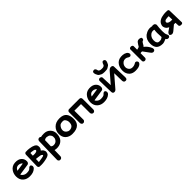

<svg xmlns="http://www.w3.org/2000/svg" viewBox="484 -2779 5066 5066"><g transform="rotate(-45 3016.5 -246.5)"><path d="M446.8 -238.8Q476.6 -243.2 484.9 -254.2Q493.2 -265.1 501.5 -275.9Q509.8 -286.6 510.7 -319.8Q513.7 -399.4 454.1 -458Q389.2 -522 263.2 -515.1Q141.6 -508.3 74.7 -409.7Q22.5 -332.5 22.5 -231.9Q22.9 -106.9 106.9 -37.6Q177.2 20 283.2 21Q420.9 22 495.6 -47.4Q519 -68.8 522.2 -82Q525.4 -95.2 528.6 -108.4Q531.7 -121.6 519 -149.4Q512.2 -163.6 505.4 -166.7Q498.5 -169.9 491.7 -173.1Q484.9 -176.3 469.2 -172.9Q455.1 -169.9 448.5 -164.6Q441.9 -159.2 435.1 -153.6Q428.2 -147.9 410.2 -128.9Q382.8 -100.1 289.1 -99.1Q227.5 -98.6 177.7 -138.7Q143.6 -166.5 137.7 -193.4ZM176.3 -354Q213.9 -406.2 278.3 -406.2Q321.3 -406.2 359.9 -382.8Q380.4 -370.1 389.6 -351.1L155.8 -315.9Q169.9 -344.7 176.3 -354Z M769 -405.8Q803.2 -403.3 835.4 -395.5Q863.8 -388.7 873.5 -378.9Q887.7 -365.2 887.5 -359.9Q887.2 -354.5 887 -349.1Q886.7 -343.8 870.1 -329.1Q856.9 -317.4 817.9 -311.5Q781.2 -306.2 724.6 -310.5L728.5 -406.2ZM631.3 -498Q616.2 -481.9 615.2 -460L603 -42.5Q602.1 -16.1 615.7 1Q630.4 19.5 654.8 20Q659.7 20 663.6 19.5Q760.7 28.8 884.8 1.5Q953.1 -13.2 971.2 -23.7Q989.3 -34.2 1007.1 -44.4Q1024.9 -54.7 1036.6 -85.4Q1054.7 -134.8 1046.4 -156.2Q1038.1 -177.7 1029.5 -199Q1021 -220.2 972.7 -254.9Q970.2 -256.8 967.8 -258.3Q1023.9 -312 1005.4 -395.5Q985.8 -483.9 793.9 -508.8Q719.7 -518.1 686.5 -512.7Q678.7 -514.2 670.4 -514.2Q646.5 -513.7 631.3 -498ZM757.8 -189Q763.7 -188.5 816.9 -180.7Q856.4 -174.8 867.7 -172.9Q883.8 -170.4 888.7 -168Q904.3 -160.6 917.5 -146.5Q925.8 -138.2 925.3 -134.8Q924.8 -130.4 920.4 -123.5Q918.5 -120.6 915 -117.7Q912.1 -115.7 907 -114Q901.9 -112.3 896.5 -110.6Q891.1 -108.9 880.6 -106.4Q870.1 -104 859.6 -101.6Q849.1 -99.1 824.2 -95.2Q793.5 -89.8 718.3 -79.1L721.2 -189.5Q723.1 -189.9 725.1 -189.9Q733.4 -189.9 742.2 -190.4Q749.5 -189.9 757.8 -189Z M1209 260.7Q1228.5 242.7 1229 212.4L1234.9 -10.7Q1276.9 4.9 1344.2 0Q1458 -7.3 1525.9 -87.9Q1584.5 -159.2 1584 -287.6Q1584 -379.4 1519 -447.8Q1450.2 -518.1 1344.7 -518.6Q1264.6 -519 1227.1 -506.8Q1208.5 -528.3 1182.6 -528.8Q1151.4 -529.3 1132.3 -509.8Q1113.3 -490.7 1112.8 -459L1098.1 209Q1097.7 240.7 1106.9 250.2Q1116.2 259.8 1125.2 269.3Q1134.3 278.8 1164.6 278.8Q1192.4 278.8 1209 260.7ZM1334.5 -399.4Q1399.9 -390.6 1423.8 -361.3Q1460 -319.3 1459.7 -292.2Q1459.5 -265.1 1459 -238Q1458.5 -210.9 1427.2 -169.4Q1392.1 -122.6 1323.7 -118.2Q1269.5 -114.7 1235.8 -149.9L1242.2 -373.5Q1285.6 -406.2 1334.5 -399.4Z M1993.2 -364.7Q2032.7 -313 2030.3 -251Q2027.3 -164.6 1984.9 -131.3Q1943.4 -99.1 1884.8 -99.1Q1840.8 -99.1 1801.3 -131.3Q1752.9 -171.9 1752.9 -232.4Q1752.9 -304.7 1813.5 -365.7Q1842.8 -395 1920.4 -396Q1968.8 -397 1993.2 -364.7ZM1689.9 -426.8Q1612.3 -345.7 1612.3 -231.9Q1612.3 -115.2 1678.7 -49.8Q1753.4 23.4 1873.5 23.9Q2037.1 24.9 2111.8 -51.8Q2175.3 -116.7 2175.8 -231.9Q2176.3 -366.7 2115.7 -439Q2055.7 -511.2 1918.5 -512.2Q1772.9 -513.2 1689.9 -426.8Z M2273.9 -504.4Q2245.1 -502.9 2236.6 -493.7Q2228 -484.4 2219.2 -475.1Q2210.4 -465.8 2210.4 -438.5L2211.4 -46.4Q2211.9 -16.1 2228.5 2Q2246.6 22 2260.3 22Q2273.9 22 2287.6 22Q2301.3 22 2311 12Q2320.8 2 2330.6 -8.1Q2340.3 -18.1 2340.3 -45.4L2338.4 -375H2585.9L2586.9 -45.4Q2587.4 -18.1 2606.4 2Q2625 22 2651.9 22Q2681.2 22 2698.2 2Q2715.3 -17.6 2715.3 -46.4L2713.9 -442.4Q2713.4 -470.7 2696.8 -487.3Q2678.2 -505.4 2651.4 -504.4Z M3217.3 -238.8Q3247.1 -243.2 3255.4 -254.2Q3263.7 -265.1 3272 -275.9Q3280.3 -286.6 3281.2 -319.8Q3284.2 -399.4 3224.6 -458Q3159.7 -522 3033.7 -515.1Q2912.1 -508.3 2845.2 -409.7Q2793 -332.5 2793 -231.9Q2793.5 -106.9 2877.4 -37.6Q2947.8 20 3053.7 21Q3191.4 22 3266.1 -47.4Q3289.6 -68.8 3292.7 -82Q3295.9 -95.2 3299.1 -108.4Q3302.2 -121.6 3289.6 -149.4Q3282.7 -163.6 3275.9 -166.7Q3269 -169.9 3262.2 -173.1Q3255.4 -176.3 3239.7 -172.9Q3225.6 -169.9 3219 -164.6Q3212.4 -159.2 3205.6 -153.6Q3198.7 -147.9 3180.7 -128.9Q3153.3 -100.1 3059.6 -99.1Q2998 -98.6 2948.2 -138.7Q2914.1 -166.5 2908.2 -193.4ZM2946.8 -354Q2984.4 -406.2 3048.8 -406.2Q3091.8 -406.2 3130.4 -382.8Q3150.9 -370.1 3160.2 -351.1L2926.3 -315.9Q2940.4 -344.7 2946.8 -354Z M3376 -40.5Q3377.4 24.9 3436 25.9Q3472.7 25.9 3497.6 -2.9L3780.8 -331.5L3787.6 -40.5Q3788.6 -9.8 3809.1 9.8Q3825.7 25.4 3856 24.9Q3884.3 23.9 3898.4 7.8Q3914.1 -10.3 3913.1 -44.9L3900.4 -463.4Q3899.4 -485.8 3880.9 -499Q3861.8 -511.7 3831.1 -511.2Q3785.2 -510.3 3742.7 -460.9L3494.1 -172.9L3483.4 -463.4Q3482.4 -486.3 3461.4 -499Q3440.9 -511.7 3429.9 -511.5Q3418.9 -511.2 3407.7 -511Q3396.5 -510.7 3381.3 -497.6Q3365.2 -483.9 3365.7 -459.5ZM3633.3 -644.5Q3581.1 -646 3568.4 -654.1Q3555.7 -662.1 3543 -669.9Q3530.3 -677.7 3524.9 -707.5Q3518.6 -740.2 3508.3 -749Q3498 -757.8 3487.5 -766.6Q3477.1 -775.4 3446.3 -769.5Q3420.9 -764.6 3415.8 -754.4Q3410.6 -744.1 3405.5 -733.6Q3400.4 -723.1 3405.8 -695.8Q3408.7 -679.2 3416.5 -659.2Q3441.4 -596.7 3468.8 -580.8Q3496.1 -564.9 3523.4 -549.1Q3550.8 -533.2 3630.9 -532.7Q3716.3 -531.7 3745.1 -549.6Q3773.9 -567.4 3802.5 -585Q3831.1 -602.5 3855.5 -672.4Q3862.3 -693.8 3862.8 -703.4Q3863.3 -712.9 3863.5 -722.2Q3863.8 -731.4 3858.9 -739.3Q3854 -747.1 3849.1 -754.6Q3844.2 -762.2 3825.2 -769Q3809.1 -773.4 3802.7 -772.2Q3796.4 -771 3790 -769.8Q3783.7 -768.6 3778.6 -762.9Q3773.4 -757.3 3768.1 -751.7Q3762.7 -746.1 3759 -739.3Q3755.4 -732.4 3751.7 -725.6Q3748 -718.8 3742.2 -701.2Q3732.4 -671.9 3719.5 -664.8Q3706.5 -657.7 3693.6 -650.6Q3680.7 -643.6 3633.3 -644.5Z M4229 -98.1Q4170.4 -100.1 4137.7 -137.7Q4099.6 -182.6 4101.1 -236.3Q4102.5 -294.9 4138.7 -339.8Q4169.4 -377.9 4206.1 -387.7Q4273.4 -406.2 4325.7 -372.6Q4381.3 -332 4413.6 -355.5Q4428.2 -366.2 4430.9 -374Q4433.6 -381.8 4436.3 -389.4Q4439 -397 4437.3 -405.3Q4435.5 -413.6 4433.8 -421.6Q4432.1 -429.7 4421.4 -446.8Q4399.9 -481 4339.8 -501.5Q4284.7 -518.6 4217.8 -513.7Q4099.6 -506.3 4034.7 -412.1Q3982.4 -335.9 3982.4 -218.3Q3982.9 -108.9 4056.6 -36.1Q4121.1 22.9 4228 23.4Q4356.9 23.9 4411.1 -23.4Q4460.9 -67.9 4438.5 -106.9Q4423.3 -132.8 4411.9 -136.2Q4400.4 -139.6 4388.7 -143.1Q4377 -146.5 4352.1 -131.8Q4349.6 -130.4 4347.2 -128.9Q4293.5 -96.2 4229 -98.1Z M4647 -214.8Q4700.7 -224.1 4711.4 -214.8Q4723.6 -203.6 4825.7 -58.1Q4854.5 -17.6 4873.5 -4.9Q4898.9 12.2 4928.7 3.4Q4947.8 -1.5 4958.5 -15.6Q4969.7 -30.3 4970.7 -45.4Q4971.7 -62 4966.8 -81.1Q4960 -102.1 4944.8 -129.4Q4891.6 -224.6 4819.3 -274.9Q4836.9 -289.1 4847.2 -306.6Q4858.9 -327.1 4868.2 -344.7Q4874.5 -356.9 4885.7 -372.1Q4893.1 -381.8 4896.5 -385.3Q4899.9 -388.7 4903.1 -392.1Q4906.2 -395.5 4908.2 -397Q4910.2 -398.4 4911.9 -399.7Q4913.6 -400.9 4915 -400.9Q4924.3 -400.4 4932.1 -404.8Q4944.3 -411.1 4947 -416.7Q4949.7 -422.4 4952.4 -428Q4955.1 -433.6 4958.5 -451.2Q4960.4 -462.4 4956.5 -472.7Q4946.8 -496.6 4905.8 -503.4Q4897 -504.9 4885.7 -505.9Q4828.6 -509.8 4797.4 -468.8Q4760.7 -420.4 4733.4 -370.1Q4731.4 -366.7 4718.8 -359.9Q4705.1 -353 4680.7 -348.1Q4664.6 -344.7 4647.9 -341.3L4648.9 -465.3Q4648.9 -490.7 4639.4 -497.3Q4629.9 -503.9 4620.4 -510.5Q4610.8 -517.1 4598.6 -517.1Q4586.4 -517.1 4574.2 -517.1Q4562 -517.1 4553.2 -510.5Q4544.4 -503.9 4535.6 -497.1Q4526.9 -490.2 4526.9 -468.3L4527.3 -43.9Q4527.8 -20.5 4543.5 -6.3Q4560.1 9.3 4584 9.3Q4610.8 9.3 4627.9 -5.9Q4646 -21 4646 -46.9Z M5378.4 -15.1Q5389.6 11.2 5412.1 22Q5433.6 33.2 5460.9 26.9Q5483.9 22 5495.1 3.9Q5506.3 -12.7 5502 -36.1Q5498.5 -54.7 5484.4 -79.1Q5461.4 -119.6 5462.9 -222.7Q5465.3 -356.9 5475.1 -411.6Q5481 -446.8 5473.4 -459.2Q5465.8 -471.7 5458.3 -483.9Q5450.7 -496.1 5417.5 -503.9Q5389.2 -511.2 5367.2 -501Q5227.1 -535.6 5101.6 -443.4Q5002 -359.9 5003.4 -209Q5003.9 -93.8 5060.1 -33.2Q5116.7 27.3 5239.7 27.3Q5286.1 26.9 5378.4 -15.1ZM5216.8 -80.6Q5173.8 -83.5 5163.1 -99.4Q5152.3 -115.2 5141.6 -130.9Q5130.9 -146.5 5129.9 -215.8Q5134.3 -320.3 5216.3 -377.4Q5235.4 -391.1 5269 -398.9Q5307.1 -407.7 5342.8 -391.6Q5324.2 -308.1 5339.8 -122.1Q5304.2 -94.7 5291 -90.3Q5256.8 -78.1 5216.8 -80.6Z M5569.3 16.1Q5576.2 18.6 5588.4 19.5Q5598.1 20 5607.9 18.6Q5617.7 16.6 5628.4 12.2Q5638.7 7.3 5648.4 1.5Q5662.1 -7.3 5669.4 -13.2L5807.1 -128.4Q5834.5 -127.9 5861.8 -127.9Q5863.3 -128.4 5865.2 -127.9L5869.1 -23.9Q5870.1 -4.4 5888.2 6.3Q5906.2 17.6 5936 17.6Q5964.4 17.1 5978.5 6.3Q5993.7 -4.9 5993.2 -25.4L5981.9 -473.6Q5981.4 -489.7 5964.8 -499.5Q5948.2 -509.8 5922.4 -509.8Q5912.6 -509.8 5904.3 -508.3Q5866.7 -513.7 5800.3 -504.4Q5626.5 -483.9 5574.2 -376Q5550.8 -327.1 5561 -282.2Q5573.7 -227.5 5614.3 -193.8Q5638.7 -173.3 5667 -163.6L5561 -89.4Q5549.3 -81.1 5537.6 -62Q5529.8 -49.3 5526.4 -25.4Q5524.9 -14.6 5535.2 -5.4Q5545.4 6.3 5569.3 16.1ZM5862.3 -379.4 5864.7 -247.6Q5733.4 -243.7 5705.1 -294.9Q5689.5 -323.2 5715.3 -350.6Q5739.7 -376.5 5816.4 -378.4Q5850.1 -378.9 5862.3 -379.4Z"/></g></svg>

Font: Comic Relief
Style: Bold
Weight: 700
Designer: Jeff Davis
Foundry: Loudifier
Version: Version 1.200; ttfautohint (v1.8.4.7-5d5b)